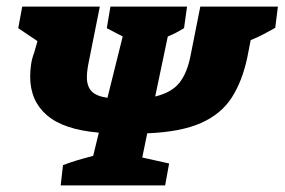

<svg xmlns="http://www.w3.org/2000/svg" viewBox="-20 -559 858 579"><path d="M163 0 170 -61Q191 -69 209 -74.5Q227 -80 261 -89L278 -159Q172 -168 121.5 -211.5Q71 -255 71 -328Q71 -344 73.5 -363Q76 -382 83 -400L93 -435L35 -474L47 -539H281L249 -379Q246 -365 244 -351.5Q242 -338 242 -326Q242 -299 256 -284Q270 -269 304 -264L350 -449L302 -474L313 -539H544L535 -474Q521 -466 512 -461Q503 -456 486 -449L448 -268Q498 -280 521.5 -310Q545 -340 555 -393L584 -539H818L810 -475Q794 -466 775 -456Q756 -446 736 -438L726 -387Q711 -315 679 -265Q647 -215 586 -188Q525 -161 424 -157L409 -84L490 -66L478 0Z"/></svg>

Font: Piazzolla SC ExtraBold
Style: Italic
Weight: 800
Italic angle: -11.3°
Designer: Juan Pablo del Peral
Foundry: Huerta Tipografica
Version: Version 1.330